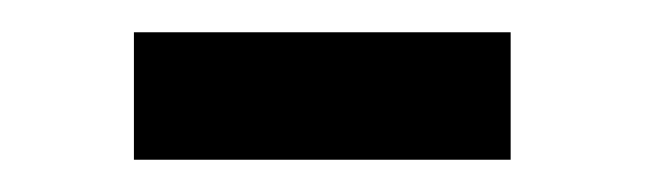

<svg xmlns="http://www.w3.org/2000/svg" viewBox="-20 -770 400 119"><path d="M63 -750H296.5V-671H63Z"/></svg>

Font: Mohave Light SemiBold
Style: Regular
Weight: 600
Version: Version 2.003